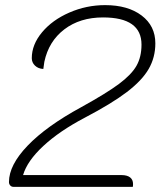

<svg xmlns="http://www.w3.org/2000/svg" viewBox="-20 -729 638 749"><path d="M15 -19Q15 -85 88 -161Q161 -237 297 -311Q395 -365 444 -401.5Q493 -438 512.5 -472.5Q532 -507 532 -555Q532 -661 382 -661Q292 -661 231 -614.5Q170 -568 153 -488Q151 -478 149 -460Q129 -461 116.5 -473Q104 -485 104 -502Q104 -555 144 -603Q184 -651 250.5 -680Q317 -709 390 -709Q479 -709 532.5 -668.5Q586 -628 586 -560Q586 -505 560 -460Q534 -415 475 -370Q416 -325 311 -270Q212 -218 149 -159.5Q86 -101 70 -46H454Q476 -46 487.5 -37Q499 -28 499 -11Q499 -4 498 0H33Q25 0 20 -5.5Q15 -11 15 -19Z"/></svg>

Font: K2D Thin
Style: Italic
Weight: 100
Italic angle: -10°
Designer: Katatrad Aksorn Co.,Ltd.
Foundry: Cadson Demak Co.,Ltd.
Version: Version 1.000; ttfautohint (v1.6)